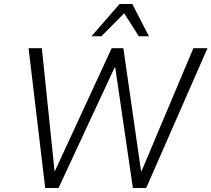

<svg xmlns="http://www.w3.org/2000/svg" viewBox="-20 -948 1066 968"><path d="M208 0 124 -705H191L255 -86H257L543 -705H602L691 -86H694L955 -705H1026L717 0H650L561 -608H558L275 0ZM441 -765 583 -928H647L731 -765H680L606 -881L491 -765Z"/></svg>

Font: Nunito Sans 7pt SemiCondensed Light
Style: Italic
Weight: 300
Width: 4
Italic angle: -9°
Designer: Vernon Adams
Foundry: Vernon Adams
Version: Version 3.101;gftools[0.9.27]